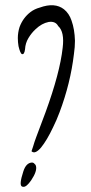

<svg xmlns="http://www.w3.org/2000/svg" viewBox="-20 -820 351 741"><path d="M51.5 -641.5C55.9 -623 60.3 -612.9 64.7 -611.2C70.8 -609.4 74.8 -615.6 76.6 -629.6C77.4 -645.5 81.8 -660 89.8 -673.2C97.7 -686.4 106.9 -697.8 117.5 -707.5C133.3 -722.5 150 -731.7 167.6 -735.2C185.2 -737.9 197.6 -732.6 204.6 -719.4C221.3 -704.4 227 -676.3 221.8 -634.9C214.7 -570.7 192.7 -488 155.8 -386.8C141.7 -348.9 129.8 -317.2 120.1 -291.7C114.8 -277.6 110.9 -265.8 108.2 -256.1C104.7 -246.4 102.5 -239.8 101.6 -236.3C110.4 -227.5 122.8 -232.3 138.6 -250.8C153.6 -269.3 169 -295.2 184.8 -328.7C193.6 -346.3 202 -365.6 209.9 -386.8C238 -461.6 256.5 -536.4 265.3 -611.2C268 -629.6 269.3 -646.8 269.3 -662.6C268.4 -692.6 264 -718.5 256.1 -740.5C249.9 -759 240.2 -773.5 227 -784.1C203.3 -802.6 172 -804.8 133.3 -790.7C120.1 -787.2 108.2 -781.4 97.7 -773.5C78.3 -758.6 64.2 -739.2 55.4 -715.4C51 -701.4 48.8 -687.3 48.8 -673.2C48.8 -662.6 49.7 -652.1 51.5 -641.5ZM64.7 -100.3C66.4 -99.4 68.2 -99 70 -99C77.9 -98.1 88 -106.5 100.3 -124.1C116.2 -147.8 122.3 -166.3 118.8 -179.5C117.9 -183 116.2 -185.7 113.5 -187.4C110.9 -191 107.4 -192.7 103 -192.7C88 -191.8 77 -180.4 70 -158.4C58.5 -123.2 56.8 -103.8 64.7 -100.3Z"/></svg>

Font: Impossible
Style: Reguler
Weight: 400
Designer: Ahsan Design
Foundry: Designer
Version: Version 3.16.0